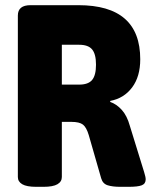

<svg xmlns="http://www.w3.org/2000/svg" viewBox="-20 -720 595 742"><path d="M120 2Q83 2 66 -8Q49 -18 49 -36V-660Q49 -700 98 -700H283Q522 -700 522 -491Q522 -424 490.5 -382Q459 -340 406 -330V-326Q430 -318 450.5 -295.5Q471 -273 482 -233L537 -55Q543 -36 543 -27Q543 -10 528 -4Q513 2 477 2H445Q415 2 396 -4Q377 -10 371 -31L323 -198Q314 -228 300.5 -238.5Q287 -249 256 -249H219V-36Q219 -18 202 -8Q185 2 148 2ZM219 -393H286Q321 -393 336 -411Q351 -429 351 -470Q351 -511 336 -529Q321 -547 286 -547H219Z"/></svg>

Font: Asap Semi Condensed ExtraBold
Style: Regular
Weight: 800
Width: 4
Designer: Pablo Cosgaya
Foundry: Omnibus-Type
Version: Version 3.001; ttfautohint (v1.8.4.7-5d5b)